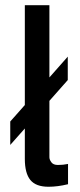

<svg xmlns="http://www.w3.org/2000/svg" viewBox="-20 -710 307 740"><path d="M203.1 -74.2Q223.6 -74.2 242.2 -78.1V0Q202.1 9.8 167 9.8Q118.2 9.8 96.9 -16.4Q75.7 -42.5 75.7 -97.7V-214.8L19.5 -151.4V-241.7L75.7 -305.2V-689.9H170.4V-411.6L241.2 -491.7V-401.4L170.4 -321.3V-104Q170.4 -94.7 178 -84.5Q185.5 -74.2 203.1 -74.2Z"/></svg>

Font: HK Grotesk Medium
Style: Regular
Weight: 500
Designer: Alfredo Marco Pradil and Stefan Peev
Foundry: Hanken Design Co.
Version: Version 1.045;PS 001.045;hotconv 1.0.88;makeotf.lib2.5.64775